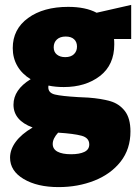

<svg xmlns="http://www.w3.org/2000/svg" viewBox="-20 -474 565 783"><path d="M515 -315H445Q446 -308 446 -293Q446 -209 387.5 -164Q329 -119 240 -119Q206 -119 178 -125Q177 -123 177 -118Q177 -95 204 -88.5Q231 -82 298 -78Q310 -78 340 -76Q393 -72 429.5 -61.5Q466 -51 489 -21.5Q512 8 512 62Q512 134 472 185Q432 236 365 262.5Q298 289 219 289Q132 289 76.5 256Q21 223 21 169Q21 136 44 104.5Q67 73 113 46Q35 17 35 -47Q35 -108 105 -151Q70 -172 51 -204.5Q32 -237 32 -278Q32 -355 94.5 -400.5Q157 -446 258 -446Q329 -446 374 -422L515 -454ZM294 -284Q294 -303 282 -314Q270 -325 248 -325Q225 -325 212 -313Q199 -301 199 -281Q199 -262 212 -251.5Q225 -241 246 -241Q269 -241 281.5 -253Q294 -265 294 -284ZM217 67Q195 91 195 113Q195 134 214.5 144.5Q234 155 270 155Q304 155 324 145.5Q344 136 344 115Q344 88 312.5 79.5Q281 71 217 67Z"/></svg>

Font: Ysabeau Black
Style: Regular
Weight: 900
Designer: Christian Thalmann (Catharsis Fonts)
Version: Version 0.003